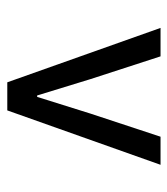

<svg xmlns="http://www.w3.org/2000/svg" viewBox="14 -804 471 540"><g transform="rotate(-90 250.0 -533.5)"><path d="M57 -318H136L201 -515L248 -665H252L298 -515L362 -318H442L289 -749H210Z"/></g></svg>

Font: Noto Sans Mono CJK JP Regular
Style: Regular
Weight: 400
Designer: Ryoko NISHIZUKA (kana & ideographs); Paul D. Hunt (Latin, Greek & Cyrillic); Wenlong ZHANG (bopomofo); Sandoll Communica
Foundry: Adobe Systems Incorporated
Version: Version 1.004;PS 1.004;hotconv 1.0.82;makeotf.lib2.5.63406